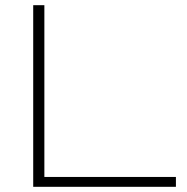

<svg xmlns="http://www.w3.org/2000/svg" viewBox="-20 -720 721 740"><path d="M108 0V-700H151V-38H658V0Z"/></svg>

Font: Georama Extended ExtraLight
Style: Regular
Weight: 200
Width: 7
Designer: Jean-Baptiste Levee
Foundry: Production Type
Version: Version 1.000